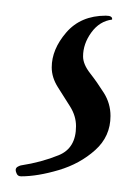

<svg xmlns="http://www.w3.org/2000/svg" viewBox="-20 -27 163 245"><path d="M7 198Q3 198 1.5 195Q0 192 0 190Q0 187 3 185.5Q6 184 7 184Q33 180 55 171Q77 162 77 134Q77 121 69.5 109Q62 97 54 84.5Q46 72 46 59Q46 36 64.5 14.5Q83 -7 115 -7Q124 -7 123 -2Q107 0 96.5 14.5Q86 29 86 45Q86 55 95 66.5Q104 78 112.5 91.5Q121 105 121 121Q121 147 101.5 164.5Q82 182 55 190Q28 198 7 198Z"/></svg>

Font: Moon Dance
Style: Regular
Weight: 400
Designer: Robert E. Leuschke
Foundry: Robert E. Leuschke
Version: Version 1.010; ttfautohint (v1.8.3)